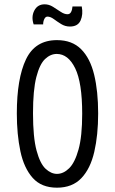

<svg xmlns="http://www.w3.org/2000/svg" viewBox="-20 -858 533 890"><path d="M244 12Q172 12 131.5 -33.5Q91 -79 74.5 -157Q58 -235 58 -332Q58 -494 100.5 -583Q143 -672 244 -672Q314 -672 356 -630Q398 -588 416.5 -511.5Q435 -435 435 -332Q435 -232 417 -154Q399 -76 357 -32Q315 12 244 12ZM244 -52Q274 -52 300.5 -78Q327 -104 344 -165Q361 -226 361 -331Q361 -475 328.5 -541.5Q296 -608 243 -608Q214 -608 189 -584.5Q164 -561 148.5 -501Q133 -441 133 -333Q133 -221 149.5 -160Q166 -99 191.5 -75.5Q217 -52 244 -52ZM304 -735Q282 -735 263.5 -746.5Q245 -758 229.5 -769.5Q214 -781 200 -781Q191 -781 185.5 -770Q180 -759 180 -745H136Q124 -780 139 -809Q154 -838 187 -838Q207 -838 225.5 -826.5Q244 -815 261 -803.5Q278 -792 293 -792Q304 -792 309.5 -802.5Q315 -813 316 -828H359Q366 -791 353.5 -763Q341 -735 304 -735Z"/></svg>

Font: Bricolage Grotesque 10pt Condensed Light
Style: Regular
Weight: 300
Width: 3
Designer: Mathieu Triay
Foundry: Atelier Triay
Version: Version 1.000; ttfautohint (v1.8.4.7-5d5b);gftools[0.9.32]